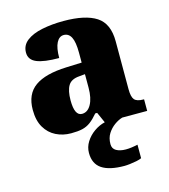

<svg xmlns="http://www.w3.org/2000/svg" viewBox="-116 -643 858 975"><g transform="rotate(-15 313.0 -155.5)"><path d="M199 10Q156 10 120 -8Q84 -26 62.5 -62.5Q41 -99 41 -155Q41 -238 96 -277Q151 -316 262 -320L343 -323V-375Q343 -431 330 -456.5Q317 -482 291 -482Q267 -482 253 -455Q239 -428 239 -375Q160 -375 121.5 -391Q83 -407 83 -445Q83 -483 113.5 -506.5Q144 -530 195.5 -540.5Q247 -551 308 -551Q423 -551 480.5 -513.5Q538 -476 538 -383V-131Q538 -91 550.5 -76Q563 -61 597 -61H601V0H378L353 -56H343Q321 -30 301.5 -15.5Q282 -1 258.5 4.5Q235 10 199 10ZM278 -71Q308 -71 326 -103.5Q344 -136 344 -191V-262L313 -259Q271 -256 255 -229.5Q239 -203 239 -152Q239 -71 278 -71ZM418 240Q339 240 299.5 213.5Q260 187 260 130Q260 99 277 72Q294 45 321 26Q348 7 378 0H470Q449 6 427.5 21.5Q406 37 391.5 60Q377 83 377 115Q377 139 396.5 150Q416 161 446 161Q460 161 475.5 159Q491 157 509 153V224Q499 229 481.5 232.5Q464 236 446.5 238Q429 240 418 240Z"/></g></svg>

Font: Noto Serif Tamil Black
Style: Regular
Weight: 900
Designer: Indian Type Foundry, Tom Grace, and the Monotype Design Team
Foundry: Monotype Imaging Inc.
Version: Version 2.004; ttfautohint (v1.8.4.7-5d5b)